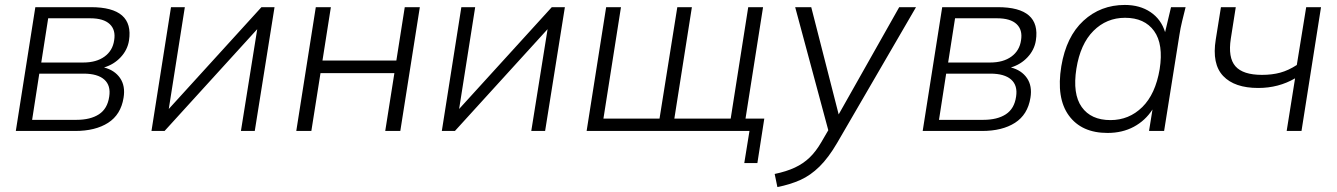

<svg xmlns="http://www.w3.org/2000/svg" viewBox="-20 -530 5411 777"><path d="M44 0 123 -501H348Q523 -501 502 -366Q496 -328 468.5 -298.5Q441 -269 401 -257Q444 -246 466 -214Q488 -182 480 -134Q469 -66 417.5 -33Q366 0 284 0ZM147 -277H317Q370 -277 403 -301Q436 -325 442 -367Q449 -409 424 -432.5Q399 -456 345 -456H175ZM110 -45H289Q346 -45 380.5 -67.5Q415 -90 422 -139Q429 -184 402 -208Q375 -232 318 -232H139Z M593 0 672 -501H728L663 -89L1038 -501H1091L1011 0H955L1021 -412L646 0Z M1179 0 1258 -501H1319L1285 -285H1584L1618 -501H1679L1600 0H1539L1576 -234H1277L1240 0Z M1768 0 1847 -501H1903L1838 -89L2213 -501H2266L2186 0H2130L2196 -412L1821 0Z M2992 130 3013 0H2354L2433 -501H2493L2422 -50H2649L2721 -501H2780L2709 -50H2937L3008 -501H3068L2997 -50H3073L3045 130Z M3126 227 3115 174Q3163 164 3197 148Q3231 132 3256.5 107.5Q3282 83 3304 45L3332 -3L3198 -501H3263L3374 -67L3619 -501H3687L3368 48Q3333 108 3296.5 144Q3260 180 3218.5 198.5Q3177 217 3126 227Z M3714 0 3793 -501H4018Q4193 -501 4172 -366Q4166 -328 4138.5 -298.5Q4111 -269 4071 -257Q4114 -246 4136 -214Q4158 -182 4150 -134Q4139 -66 4087.5 -33Q4036 0 3954 0ZM3817 -277H3987Q4040 -277 4073 -301Q4106 -325 4112 -367Q4119 -409 4094 -432.5Q4069 -456 4015 -456H3845ZM3780 -45H3959Q4016 -45 4050.5 -67.5Q4085 -90 4092 -139Q4099 -184 4072 -208Q4045 -232 3988 -232H3809Z M4462 8Q4357 8 4305.5 -62.5Q4254 -133 4275 -262Q4295 -382 4364.5 -446Q4434 -510 4532 -510Q4593 -510 4636 -481Q4679 -452 4695 -400L4719 -501H4778Q4771 -473 4764 -444.5Q4757 -416 4753 -389L4691 0H4630L4644 -87Q4615 -42 4568.5 -17Q4522 8 4462 8ZM4474 -44Q4549 -44 4602.5 -96.5Q4656 -149 4673 -250Q4689 -351 4650.5 -404.5Q4612 -458 4533 -458Q4458 -458 4405 -405Q4352 -352 4336 -252Q4320 -150 4357.5 -97Q4395 -44 4474 -44Z M5187 0 5221 -213Q5154 -174 5072 -174Q4976 -174 4930 -222.5Q4884 -271 4900 -370L4921 -501H4981L4961 -374Q4949 -297 4979.5 -262Q5010 -227 5087 -227Q5128 -227 5161 -236Q5194 -245 5228 -267L5266 -501H5326L5247 0Z"/></svg>

Font: Mulish Light
Style: Italic
Weight: 300
Italic angle: -9°
Designer: Vernon Adams
Foundry: Vernon Adams
Version: Version 3.603; ttfautohint (v1.8.3)